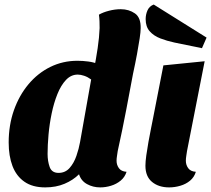

<svg xmlns="http://www.w3.org/2000/svg" viewBox="-20 -794 917 834"><path d="M176.3 20Q121.3 20 86.2 -4.5Q51 -29 34.3 -72.7Q17.7 -116.3 17.7 -175Q17.7 -250.3 40.3 -314.8Q63 -379.3 103.5 -427.8Q144 -476.3 198.5 -503.2Q253 -530 316.3 -530Q339.7 -530 363.5 -526.8Q387.3 -523.7 404 -516.3L560 -485Q545 -404.7 528.5 -318Q512 -231.3 491.3 -137.7Q490.3 -129.3 488.3 -117.3Q486.3 -105.3 486.3 -95.7Q486.3 -77.7 496.5 -63.5Q506.7 -49.3 529.7 -47.7Q522.3 -24.3 504 -9.3Q485.7 5.7 462.3 12.8Q439 20 415.3 20Q384 20 358.2 5.8Q332.3 -8.3 323.3 -37Q297.3 -11.3 260.3 4.3Q223.3 20 176.3 20ZM234.3 -43Q263.7 -43 282.5 -64.5Q301.3 -86 312 -117.2Q322.7 -148.3 327.7 -176.7L376 -448.7Q361 -459.7 345.7 -464.8Q330.3 -470 317.7 -470Q288.7 -470 266.8 -447Q245 -424 229.5 -385.7Q214 -347.3 204.5 -301.5Q195 -255.7 190.8 -209.5Q186.7 -163.3 186.7 -125.3Q186.7 -94 195.8 -68.5Q205 -43 234.3 -43ZM558 -474.3 386.7 -484.7Q397.3 -538 404.3 -585.3Q411.3 -632.7 412.7 -672Q412.7 -687.7 412.2 -701.8Q411.7 -716 409.7 -730.3Q427.7 -740.7 453.5 -747.3Q479.3 -754 504.7 -754Q539.7 -754 566 -735.8Q592.3 -717.7 591 -670.3Q591 -656 586.7 -627.2Q582.3 -598.3 575.2 -559.3Q568 -520.3 558 -474.3Z M714.7 20Q669.3 20 640.5 -3.7Q611.7 -27.3 611.7 -74.3Q611.7 -91.7 615.5 -119.2Q619.3 -146.7 624.8 -177.2Q630.3 -207.7 635.8 -235Q641.3 -262.3 644.7 -279.7L689.7 -510L869 -528L792.3 -137.7Q791.3 -129.7 789.3 -117.7Q787.3 -105.7 787.3 -95.7Q787.3 -77.7 797.5 -63.5Q807.7 -49.3 830.7 -47.7Q823.7 -24.3 805.7 -9.3Q787.7 5.7 763.5 12.8Q739.3 20 714.7 20ZM857.3 -584.7 737.3 -609.3Q704.7 -616.3 676.2 -627.3Q647.7 -638.3 630.2 -658.2Q612.7 -678 612.7 -710.7Q612.7 -731 620.7 -749Q628.7 -767 647.7 -774.3L877.3 -630.7Z"/></svg>

Font: Sansita Swashed Light
Style: Regular
Weight: 300
Designer: Pablo Cosgaya
Foundry: Omnibus-Type
Version: Version 1.003